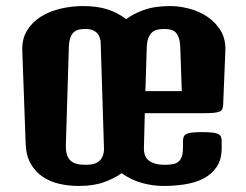

<svg xmlns="http://www.w3.org/2000/svg" viewBox="-20 -613 819 639"><path d="M54.2 -444.3Q52.7 -483.4 70.1 -511.5Q87.4 -539.6 116.2 -557.6Q145 -575.7 181.9 -584.2Q218.8 -592.8 256.8 -592.8Q303.2 -592.8 337.2 -582Q371.1 -571.3 399.9 -549.3Q422.4 -566.4 458.3 -579.6Q494.1 -592.8 547.4 -592.8Q576.7 -592.8 609.6 -584.2Q642.6 -575.7 669.7 -557.6Q696.8 -539.6 714.1 -511.5Q731.4 -483.4 730 -444.3L722.7 -264.2Q722.2 -254.9 719.5 -249.5Q716.8 -244.1 709.5 -241.2Q702.1 -238.3 688.7 -237.3Q675.3 -236.3 653.3 -236.3H461.9L459 -122.1Q458 -91.3 476.3 -77.9Q494.6 -64.5 528.3 -64.5Q543.9 -64.5 555.4 -66.7Q566.9 -68.8 574.2 -75.2Q581.5 -81.5 585.2 -92.3Q588.9 -103 588.9 -120.6V-141.6Q588.9 -150.9 591.1 -157Q593.3 -163.1 599.9 -166.7Q606.4 -170.4 618.9 -171.9Q631.3 -173.3 651.4 -173.3Q672.9 -173.3 686 -171.9Q699.2 -170.4 706.3 -166.7Q713.4 -163.1 715.6 -157.2Q717.8 -151.4 717.8 -142.1V-120.6Q717.8 -82 701.2 -57.6Q684.6 -33.2 657.5 -19Q630.4 -4.9 595.5 0.5Q560.5 5.9 523.9 5.9Q489.3 5.9 453.1 -3.9Q417 -13.7 384.8 -36.6Q362.3 -20 327.1 -7.1Q292 5.9 241.7 5.9Q208.5 5.9 177.5 -1.2Q146.5 -8.3 122.1 -24.7Q97.7 -41 82.3 -67.9Q66.9 -94.7 65.4 -134.8ZM585 -309.6 580.1 -452.6Q579.6 -473.1 575.4 -485.8Q571.3 -498.5 564.2 -505.4Q557.1 -512.2 547.6 -514.4Q538.1 -516.6 527.3 -516.6Q515.1 -516.6 504.6 -514.4Q494.1 -512.2 486.3 -505.4Q478.5 -498.5 473.6 -485.8Q468.8 -473.1 468.3 -452.6L463.9 -309.6ZM199.2 -130.9Q198.7 -112.3 202.4 -99.6Q206.1 -86.9 214.1 -79.1Q222.2 -71.3 234.6 -67.9Q247.1 -64.5 264.2 -64.5Q273.4 -64.5 284.2 -65.9Q294.9 -67.4 304 -72.5Q313 -77.6 319.1 -87.9Q325.2 -98.1 326.2 -115.2L314.9 -476.6Q312.5 -489.3 307.4 -497.1Q302.2 -504.9 295.2 -509.3Q288.1 -513.7 280 -515.1Q272 -516.6 264.2 -516.6Q252 -516.6 242.2 -514.4Q232.4 -512.2 225.1 -505.4Q217.8 -498.5 213.6 -485.8Q209.5 -473.1 209 -452.6Z"/></svg>

Font: Denk One
Style: Regular
Weight: 400
Designer: Irina Smirnova
Foundry: Irina Smirnova
Version: Version 1.002